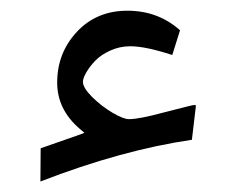

<svg xmlns="http://www.w3.org/2000/svg" viewBox="-20 -347 448 364"><path d="M350.1 -135.3 343.8 -82Q210.4 -62.5 56.6 -2.9L57.1 -65.9L128.4 -90.8L140.1 -95.2L130.9 -103Q88.4 -139.6 88.4 -190.4Q88.4 -246.6 125.7 -286.6Q163.1 -326.7 221.4 -326.7Q279.8 -326.7 321.3 -289.6L306.6 -242.7Q255.9 -259.3 227.1 -259.3Q207 -259.3 189.2 -251.2Q171.4 -243.2 160.6 -231.9Q149.9 -220.7 143.6 -209.7Q137.2 -198.7 137.2 -191.9Q137.2 -180.7 154.5 -163.3Q171.9 -146 192.9 -133.5Q213.9 -121.1 224.6 -121.1Q243.2 -121.1 288.6 -133.3L334.5 -145Q347.2 -148.4 351.1 -147.9Q351.6 -145 350.1 -135.3Z"/></svg>

Font: Sahel Light FD
Style: Light-FD
Weight: 300
Foundry: Saber Rastikerdar (saber.rastikerdar@gmail.com)
Version: Version 3.3.0